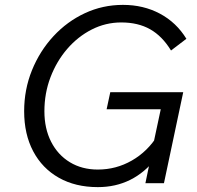

<svg xmlns="http://www.w3.org/2000/svg" viewBox="-20 -751 809 787"><path d="M576 0 598 -106 620 -103Q527 16 381 16Q289 16 221 -22.5Q153 -61 116 -131Q79 -201 79 -295Q79 -384 111 -463Q143 -542 199 -602.5Q255 -663 328 -697Q401 -731 484 -731Q568 -731 635.5 -695Q703 -659 744 -592L681 -544Q645 -603 595.5 -631Q546 -659 477 -659Q413 -659 356 -630Q299 -601 255.5 -550.5Q212 -500 187 -434.5Q162 -369 162 -295Q162 -224 189.5 -170Q217 -116 266.5 -86Q316 -56 381 -56Q456 -56 520.5 -93Q585 -130 626 -196L606 -149L647 -341L678 -303H417L432 -373H731L652 0Z"/></svg>

Font: Wix Madefor Text
Style: Italic
Weight: 400
Italic angle: -12°
Designer: Dalton Maag Ltd
Foundry: Dalton Maag Ltd
Version: Version 3.100